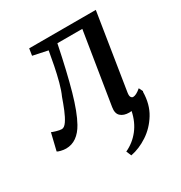

<svg xmlns="http://www.w3.org/2000/svg" viewBox="-206 -673 954 1011"><g transform="rotate(-30 271.0 -167.5)"><path d="M448.5 -86Q445.5 -66 450.8 -58.5Q456 -51 463 -51Q472 -51 483.5 -56.8Q495 -62.5 511 -76L523 -51.5Q522 -50 521 -48.5Q520 26 486.8 80.2Q453.5 134.5 403.2 167.5Q353 200.5 300.5 210.5L287.5 180Q338 156.5 372 113Q406 69.5 418.5 9Q411 10 404 10Q371 10 352.5 -6.8Q334 -23.5 340 -60L410 -495.5H258.5Q226 -336.5 196.5 -232Q167 -127.5 135 -70.5Q114 -32.5 85.5 -12.2Q57 8 21.5 8Q7 8 -10 3.8Q-27 -0.5 -30 -4L-5 -107Q0 -104 20.5 -98Q41 -92 53 -92Q68.5 -92 83.8 -114.5Q99 -137 112.8 -170.8Q126.5 -204.5 138.5 -239Q152 -268.5 163.5 -311.2Q175 -354 184.2 -400.5Q193.5 -447 200 -486L110 -505L116.5 -546.5H521.5Z"/></g></svg>

Font: Merriweather Text Regular
Style: Italic
Weight: 400
Italic angle: -7.8°
Designer: Eben Sorkin
Foundry: Eben Sorkin
Version: Version 2.100; ttfautohint (v1.7.19-72a1) -l 8 -r 50 -G 200 